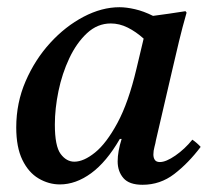

<svg xmlns="http://www.w3.org/2000/svg" viewBox="-20 -500 591 532"><path d="M146 11Q115 11 87 -5.5Q59 -22 42 -57Q25 -92 25 -147Q25 -215 51 -275Q77 -335 119 -381Q161 -427 211.5 -453.5Q262 -480 311 -480Q330 -480 354 -474.5Q378 -469 404 -456Q425 -459 447.5 -462Q470 -465 494 -469L497 -465Q485 -423 476 -385.5Q467 -348 458 -309L412 -111Q411 -104 408 -93Q405 -82 405 -72Q405 -63 409 -57Q413 -51 423 -51Q440 -51 466 -69Q492 -87 513 -113Q526 -104 536 -93Q502 -48 463 -18Q424 12 375 12Q338 12 322 -6.5Q306 -25 306 -53Q306 -80 317 -115H312Q275 -51 232.5 -20Q190 11 146 11ZM378 -393Q357 -412 334 -423.5Q311 -435 287 -435Q250 -435 221 -408Q192 -381 172 -338.5Q152 -296 142 -247.5Q132 -199 132 -155Q132 -95 148 -73.5Q164 -52 186 -52Q212 -52 243.5 -77.5Q275 -103 305.5 -159.5Q336 -216 358 -309Z"/></svg>

Font: Tiro Telugu
Style: Italic
Weight: 400
Italic angle: -11°
Designer: Telugu: John Hudson & Fiona Ross, assisted by Kaja Sojewska. Latin: John Hudson with Paul Hanslow, assisted by Kaja Soje
Foundry: Tiro Typeworks Ltd.
Version: Version 1.52